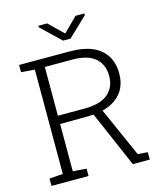

<svg xmlns="http://www.w3.org/2000/svg" viewBox="-129 -993 930 1090"><g transform="rotate(-15 335.5 -448.0)"><path d="M37.1 0.5V-42.5L116.7 -48.8V-661.6L37.1 -668V-710.4H336.9Q413.1 -710.4 465.8 -688Q518.6 -665.5 546.1 -622.6Q573.7 -579.6 573.7 -516.6Q573.7 -455.6 545.2 -413.6Q516.6 -371.6 465.1 -349.9Q413.6 -328.1 344.2 -327.6L175.3 -326.2V-48.8L254.9 -42.5V0.5ZM515.1 0.5 362.3 -352.5 420.9 -353 556.6 -46.9 614.7 -43V0.5ZM175.3 -375H331.1Q426.3 -375 470.7 -414.1Q515.1 -453.1 515.1 -517.1Q515.1 -585.9 470.7 -623.8Q426.3 -661.6 336.9 -661.6H175.3ZM470.7 -897V-886.8L357.9 -779.3H314L200.2 -888.2V-897H252L336.4 -815L418.9 -897Z"/></g></svg>

Font: Roboto Slab LO Light
Style: Regular
Weight: 300
Designer: Google
Version: Version 2.000